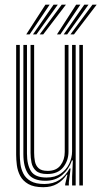

<svg xmlns="http://www.w3.org/2000/svg" viewBox="-20 -792 433 820"><path d="M165 7.5Q124.2 7.5 100.8 -6.1Q77.2 -19.8 66.1 -41.1Q55 -62.5 52 -86.4Q49 -110.2 49 -130.8V-600H64.5V-133.2Q64.5 -113.8 67.2 -91.8Q70 -69.8 80 -50.2Q90 -30.8 111.2 -18.5Q132.5 -6.2 169.5 -6.2Q206.8 -6.2 233.5 -23.4Q260.2 -40.5 277.2 -72.5H281.5L274 -13.2V0H258.5V-5.8L268 -46H265Q247.8 -20.2 223.2 -6.4Q198.8 7.5 165 7.5ZM318.8 0V-600H334V0ZM181.8 -48.8Q148.5 -48.8 133.5 -62.8Q118.5 -76.8 114.5 -97.6Q110.5 -118.5 110.5 -138.5V-600H125.8V-139.5Q125.8 -120.5 129.1 -102.8Q132.5 -85 144.8 -73.6Q157 -62.2 183.8 -62.2Q220.5 -62.2 238.5 -86Q256.5 -109.8 256.5 -142.8V-600H272.5V-144Q272.5 -106.2 249.9 -77.5Q227.2 -48.8 181.8 -48.8ZM173.2 -20Q121.5 -20.2 100.6 -49.2Q79.8 -78.2 79.8 -134.2V-600H95.2V-136Q95.2 -87.8 112.6 -60.8Q130 -33.8 178.5 -33.8Q215 -33.8 239.4 -50.6Q263.8 -67.5 275.8 -93.2Q287.8 -119 287.8 -145.2V-600H303.2V0H288V-37.2L291.2 -107H287.2Q274.2 -69.2 245.6 -44.5Q217 -19.8 173.2 -20ZM92 -645 174 -772H192L106.5 -645ZM120.8 -645 208.8 -772H226.8L135.5 -645ZM149.5 -645 243.5 -772H261.5L164.5 -645ZM223.2 -645 305.2 -772H323.2L237.8 -645ZM252 -645 340 -772H358L266.8 -645ZM280.8 -645 374.8 -772H392.8L295.8 -645Z"/></svg>

Font: Big Shoulders Inline Display Medium
Style: Regular
Weight: 500
Designer: Patric King
Foundry: XO Type Co
Version: Version 1.000